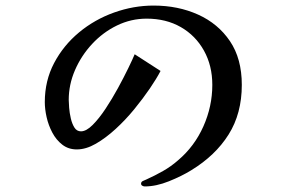

<svg xmlns="http://www.w3.org/2000/svg" viewBox="-20 -690 1040 690"><path d="M849 -385Q849 -282 801.5 -206.5Q754 -131 667 -78Q633 -57 587 -38.5Q541 -20 500 -20Q496 -20 491.5 -22.5Q487 -25 487 -30Q487 -37 494.5 -40Q502 -43 506 -45Q537 -59 566 -75.5Q595 -92 620 -114Q679 -164 711 -236Q743 -308 743 -385Q743 -454 713 -508Q683 -562 630 -592.5Q577 -623 507 -623Q451 -623 400.5 -598.5Q350 -574 311 -532Q272 -490 249.5 -438Q227 -386 227 -331Q227 -321 228.5 -302.5Q230 -284 234.5 -264.5Q239 -245 247.5 -231.5Q256 -218 271 -218Q290 -218 313 -241Q336 -264 359.5 -299.5Q383 -335 404 -373.5Q425 -412 441 -445Q457 -478 464 -495L557 -435Q543 -408 518.5 -372Q494 -336 462.5 -297.5Q431 -259 395.5 -226.5Q360 -194 324.5 -173.5Q289 -153 256 -153Q226 -153 204 -170Q182 -187 168 -213.5Q154 -240 147.5 -269Q141 -298 141 -323Q141 -400 174.5 -463.5Q208 -527 264 -573.5Q320 -620 390 -645Q460 -670 532 -670Q620 -670 692 -637.5Q764 -605 806.5 -542Q849 -479 849 -385Z"/></svg>

Font: Kaisei Decol Medium
Style: Regular
Weight: 500
Designer: Font-Kai, 金井和夫
Foundry: KAZUO KANAI
Version: Version 5.003